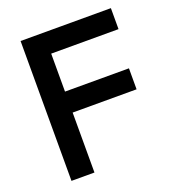

<svg xmlns="http://www.w3.org/2000/svg" viewBox="-128 -801 823 903"><g transform="rotate(-20 283.0 -350.0)"><path d="M76 0V-700H528V-595H191V-405H511V-300H191V0Z"/></g></svg>

Font: Outfit Medium
Style: Regular
Weight: 500
Designer: Rodrigo Fuenzalida
Foundry: fragTYPE
Version: Version 1.100; ttfautohint (v1.8.4.7-5d5b);gftools[0.9.27]